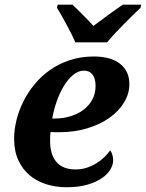

<svg xmlns="http://www.w3.org/2000/svg" viewBox="-20 -786 620 816"><path d="M301.8 -65.9Q326.2 -65.9 348.1 -73Q370.1 -80.1 388.9 -91.6Q407.7 -103 422.6 -117.4Q437.5 -131.8 448.2 -147Q454.1 -139.6 457.5 -128.2Q460.9 -116.7 460.9 -104Q460.9 -85.9 449.2 -65.9Q437.5 -45.9 413.3 -29.1Q389.2 -12.2 351.8 -1.2Q314.5 9.8 263.2 9.8Q217.3 9.8 176.8 -2.9Q136.2 -15.6 105.7 -41.3Q75.2 -66.9 57.6 -105.7Q40 -144.5 40 -196.8Q40 -233.9 49.8 -274.4Q59.6 -314.9 78.9 -353.8Q98.1 -392.6 126.7 -427.5Q155.3 -462.4 192.9 -488.8Q230.5 -515.1 277.1 -530.5Q323.7 -545.9 378.9 -545.9Q450.7 -545.9 490.2 -514.9Q529.8 -483.9 529.8 -428.2Q529.8 -387.7 507.3 -350.6Q484.9 -313.5 445.3 -285.4Q405.8 -257.3 351.1 -240.7Q296.4 -224.1 231.9 -224.1Q223.6 -224.1 213.9 -224.1Q204.1 -224.1 194.8 -225.1Q193.4 -215.3 193.1 -205.3Q192.9 -195.3 192.9 -187Q192.9 -128.9 220 -97.4Q247.1 -65.9 301.8 -65.9ZM336.9 -485.8Q312.5 -485.8 290.5 -467.5Q268.6 -449.2 251 -419.9Q233.4 -390.6 220.7 -354.2Q208 -317.9 202.1 -282.2H210.9Q248 -282.2 280 -292Q312 -301.8 335.7 -320.1Q359.4 -338.4 372.8 -363.8Q386.2 -389.2 386.2 -420.9Q386.2 -451.7 373.3 -468.8Q360.4 -485.8 336.9 -485.8ZM577.1 -752.9Q562.5 -738.8 543.7 -720.5Q524.9 -702.1 505.6 -682.6Q486.3 -663.1 467.8 -643.3Q449.2 -623.5 435.1 -606H300.3Q293.9 -621.1 284.2 -640.6Q274.4 -660.2 263.4 -680.4Q252.4 -700.7 241.7 -719.7Q231 -738.8 222.2 -752.9L225.1 -766.1H288.1Q296.9 -757.8 308.3 -746.6Q319.8 -735.4 332 -722.9Q344.2 -710.4 356.2 -698.2Q368.2 -686 377 -675.8Q390.6 -686 407.2 -698.2Q423.8 -710.4 440.7 -722.9Q457.5 -735.4 473.6 -746.6Q489.7 -757.8 502 -766.1H580.1Z"/></svg>

Font: Droid Serif
Style: Bold Italic
Weight: 700
Italic angle: -12°
Designer: Monotype Design team
Foundry: Monotype Imaging Inc.
Version: Version 1.03